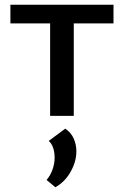

<svg xmlns="http://www.w3.org/2000/svg" viewBox="-20 -490 524 812"><path d="M192 0V-470H292V0ZM24 -391V-470H460V-391ZM214 302 177 271Q194 251 202.5 226Q211 201 211 177Q211 153 204.5 134.5Q198 116 186 106L256 54Q281 71 292 96.5Q303 122 303 150Q303 193 279 236Q255 279 214 302Z"/></svg>

Font: Ysabeau SC SemiBold
Style: Regular
Weight: 600
Designer: Christian Thalmann (Catharsis Fonts)
Version: Version 2.001;gftools[0.9.30]; featfreeze: smcp